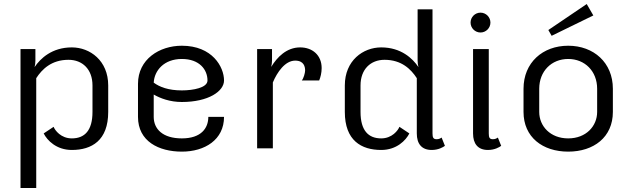

<svg xmlns="http://www.w3.org/2000/svg" viewBox="-20 -747 3173 967"><path d="M162.5 200V-353.3C191.7 -398.3 239.2 -445.8 325 -445.8C395 -445.8 445.8 -398.3 445.8 -316.7V-183.3C445.8 -90 406.7 -50 341.7 -50C286.7 -50 256.7 -90.8 250 -108.3L200 -75C217.5 -40 264.2 8.3 341.7 8.3C441.7 8.3 525 -39.2 525 -183.3V-316.7C525 -441.7 433.3 -508.3 341.7 -508.3C241.7 -508.3 183.3 -452.5 154.2 -409.2C156.7 -418.3 158.3 -429.2 158.3 -441.7V-500H83.3V200Z M895.8 -516.7C782.5 -516.7 675 -448.3 675 -325V-158.3C675 -35 780 16.7 895.8 16.7C1011.7 16.7 1108.3 -43.3 1108.3 -158.3H1029.2C1029.2 -100.8 992.5 -50 895.8 -50C799.2 -50 754.2 -97.5 754.2 -158.3V-270.8C787.5 -251.7 835.8 -233.3 895.8 -233.3C1030 -233.3 1108.3 -287.5 1108.3 -341.7C1108.3 -410 1049.2 -516.7 895.8 -516.7ZM754.2 -330.8C757.5 -391.7 805.8 -450 895.8 -450C985 -450 1025 -395.8 1025 -341.7C1025 -305 952.5 -291.7 895.8 -291.7C827.5 -291.7 783.3 -309.2 754.2 -330.8Z M1491.7 -508.3C1423.3 -508.3 1375.8 -459.2 1345.8 -410C1348.3 -420 1350 -430.8 1350 -441.7V-500H1275V0H1354.2V-331.7C1375.8 -383.3 1415.8 -441.7 1466.7 -441.7C1510.8 -441.7 1516.7 -410.8 1516.7 -391.7C1516.7 -380 1509.2 -352.5 1500 -341.7H1587.5C1594.2 -357.5 1600 -380 1600 -404.2C1600 -469.2 1553.3 -508.3 1491.7 -508.3Z M2083.3 -700V-441.7C2083.3 -429.2 2085 -418.3 2087.5 -409.2C2058.3 -452.5 2000 -508.3 1900 -508.3C1808.3 -508.3 1716.7 -441.7 1716.7 -316.7V-183.3C1716.7 -39.2 1800 8.3 1900 8.3C1977.5 8.3 2024.2 -40 2041.7 -75L1991.7 -108.3C1985 -90.8 1955 -50 1900 -50C1835 -50 1795.8 -90 1795.8 -183.3V-316.7C1795.8 -398.3 1846.7 -445.8 1916.7 -445.8C2002.5 -445.8 2050 -398.3 2079.2 -353.3V-75C2079.2 -23.3 2103.3 8.3 2154.2 8.3C2188.3 8.3 2211.7 -5.8 2220.8 -12.5L2204.2 -54.2C2199.2 -50.8 2191.7 -45.8 2179.2 -45.8C2162.5 -45.8 2158.3 -54.2 2158.3 -75V-700Z M2504.2 -12.5 2487.5 -54.2C2482.5 -50.8 2475 -45.8 2462.5 -45.8C2445.8 -45.8 2441.7 -54.2 2441.7 -75V-500H2362.5V-75C2362.5 -23.3 2386.7 8.3 2437.5 8.3C2471.7 8.3 2495 -5.8 2504.2 -12.5ZM2450 -633.3C2450 -660.8 2427.5 -683.3 2400 -683.3C2372.5 -683.3 2350 -660.8 2350 -633.3C2350 -605.8 2372.5 -583.3 2400 -583.3C2427.5 -583.3 2450 -605.8 2450 -633.3Z M2968.3 -669.2 2935 -726.7 2741.7 -595.8 2758.3 -566.7ZM2841.7 -516.7C2713.3 -516.7 2616.7 -431.7 2616.7 -300V-183.3C2616.7 -55.8 2713.3 16.7 2841.7 16.7C2970 16.7 3066.7 -55.8 3066.7 -183.3V-300C3066.7 -431.7 2970 -516.7 2841.7 -516.7ZM2841.7 -450C2925.8 -450 2987.5 -388.3 2987.5 -300V-183.3C2987.5 -111.7 2931.7 -50 2841.7 -50C2751.7 -50 2695.8 -111.7 2695.8 -183.3V-300C2695.8 -388.3 2757.5 -450 2841.7 -450Z"/></svg>

Font: BoonHome
Style: Book
Weight: 400
Designer: Sungsit Sawaiwan
Foundry: Sungsit Sawaiwan
Version: Version 0.2